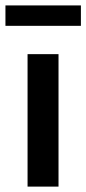

<svg xmlns="http://www.w3.org/2000/svg" viewBox="-29 -692 320 712"><path d="M-8.8 -596.2V-671.9H271V-596.2ZM73.2 0V-491.2H188V0Z"/></svg>

Font: SourceSansPro-Semibold
Style: Regular
Weight: 600
Designer: Paul D. Hunt
Foundry: Adobe Systems Incorporated
Version: Version 2.020;PS 2.0;hotconv 1.0.86;makeotf.lib2.5.63406